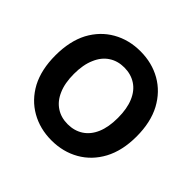

<svg xmlns="http://www.w3.org/2000/svg" viewBox="-178 -932 1138 1138"><g transform="rotate(45 391.0 -363.5)"><path d="M731.4 -363.3Q731.4 -245.1 686.5 -161.1Q641.6 -78.1 564.5 -34.2Q487.3 9.8 390.6 9.8Q293.9 9.8 216.8 -34.2Q139.6 -78.1 94.7 -161.1Q50.8 -245.1 50.8 -363.3Q50.8 -482.4 94.7 -566.4Q139.6 -649.4 216.8 -693.4Q293.9 -737.3 390.6 -737.3Q487.3 -737.3 564.5 -693.4Q641.6 -649.4 686.5 -566.4Q731.4 -482.4 731.4 -363.3ZM575.2 -363.3Q575.2 -440.4 552.7 -493.2Q530.3 -546.9 488.3 -574.2Q446.3 -601.6 390.6 -601.6Q335 -601.6 293.9 -574.2Q252 -546.9 229.5 -493.2Q206.1 -440.4 206.1 -363.3Q206.1 -286.1 229.5 -233.4Q252 -180.7 293.9 -153.3Q335 -126 390.6 -126Q446.3 -126 488.3 -153.3Q530.3 -180.7 552.7 -233.4Q575.2 -286.1 575.2 -363.3Z"/></g></svg>

Font: DeepSea
Style: Bold
Weight: 700
Designer: Stem
Version: Version 3.019;git-0a5106e0b